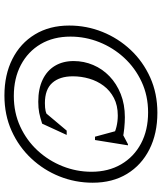

<svg xmlns="http://www.w3.org/2000/svg" viewBox="48 -770 732 868"><g transform="rotate(90 414.0 -336.0)"><path d="M446.5 -173Q468 -173 482 -176.2Q496 -179.5 522 -191.5L486 -171L570.5 -271.5H590L539 -160.5Q511 -151.5 489.8 -147.2Q468.5 -143 440 -143Q381.5 -143 340.2 -162.8Q299 -182.5 277.5 -218.5Q256 -254.5 256 -303Q256 -349.5 273.8 -391.2Q291.5 -433 324.8 -465Q358 -497 405 -515.8Q452 -534.5 510 -534.5Q532 -534.5 559.8 -531.8Q587.5 -529 605.5 -524.5L581.5 -522L632 -548.5H637L613 -399.5H598L571 -499L593.5 -480Q578 -490.5 553.2 -496.5Q528.5 -502.5 502.5 -502.5Q456.5 -502.5 423 -485Q389.5 -467.5 367.8 -438.5Q346 -409.5 335.5 -373.2Q325 -337 325 -299.5Q325 -240 354.5 -206.5Q384 -173 446.5 -173ZM414 -32.5Q489.5 -32.5 552.2 -61.5Q615 -90.5 660.8 -140.2Q706.5 -190 731.5 -253Q756.5 -316 756.5 -383.5Q756.5 -460 722.8 -517.8Q689 -575.5 628.8 -607.5Q568.5 -639.5 488 -639.5Q412.5 -639.5 349.8 -610.2Q287 -581 241.2 -531.2Q195.5 -481.5 170.5 -418.8Q145.5 -356 145.5 -288.5Q145.5 -211.5 179.2 -154Q213 -96.5 273.5 -64.5Q334 -32.5 414 -32.5ZM489.5 -681.5Q584 -681.5 655.2 -645.5Q726.5 -609.5 766.2 -544Q806 -478.5 806 -389Q806 -310.5 777.5 -239Q749 -167.5 696.2 -111.2Q643.5 -55 571.5 -22.5Q499.5 10 412 10Q318 10 246.8 -26Q175.5 -62 135.5 -128Q95.5 -194 95.5 -283Q95.5 -361.5 124.2 -433Q153 -504.5 205.5 -560.5Q258 -616.5 330.2 -649Q402.5 -681.5 489.5 -681.5Z"/></g></svg>

Font: Newsreader 20pt
Style: Italic
Weight: 400
Italic angle: -17°
Version: Version 1.003